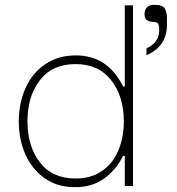

<svg xmlns="http://www.w3.org/2000/svg" viewBox="-20 -772 733 797"><path d="M58 -268Q58 -343 85.5 -405.5Q113 -468 167 -505Q221 -542 295 -542Q427 -542 491 -413H498V-750H532V0H498V-125H491Q462 -67 412.5 -31Q363 5 291 5Q218 5 165.5 -32Q113 -69 85.5 -131Q58 -193 58 -268ZM494 -268Q494 -372 441.5 -439Q389 -506 294 -506Q197 -506 145.5 -439Q94 -372 94 -269Q94 -165 145.5 -98Q197 -31 294 -31Q358 -31 403 -62Q448 -93 471 -147Q494 -201 494 -268ZM588 -571Q641 -596 641 -647Q641 -668 635.5 -674.5Q630 -681 619 -681Q599 -681 589.5 -688.5Q580 -696 580 -713Q580 -733 591 -742.5Q602 -752 621 -752Q655 -752 664 -736.5Q673 -721 673 -699V-669Q673 -579 588 -543Z"/></svg>

Font: Be Vietnam Thin
Style: Regular
Weight: 100
Designer: Gabriel Lam
Foundry: TypeRant
Version: Version 4.000